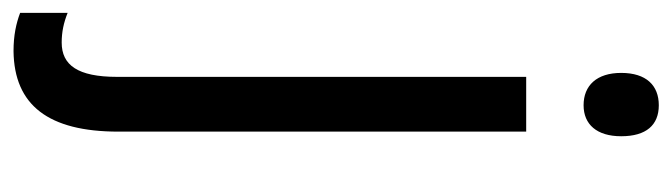

<svg xmlns="http://www.w3.org/2000/svg" viewBox="-410 -394 1018 291"><g transform="rotate(90 99.5 -249.0)"><path d="M65 -681C65 -644 84 -624 114 -624C143 -624 161 -644 161 -681C161 -719 144 -738 114 -738C84 -738 65 -719 65 -681ZM32 240C114 239 154 187 154 81V-537H71V83C71 143 53 167 19 167C3 167 -11 164 -26 158V230C-10 236 8 240 32 240Z"/></g></svg>

Font: Noto Sans Sinhala UI Condensed
Style: Regular
Weight: 400
Width: 3
Designer: Jelle Bosma - Monotype Design Team
Foundry: Monotype Imaging Inc.
Version: Version 2.006